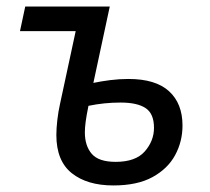

<svg xmlns="http://www.w3.org/2000/svg" viewBox="-20 -556 640 586"><path d="M326 10Q246 10 199 -27.5Q152 -65 152 -144Q152 -164 155 -190Q158 -216 163 -238L211 -461H41L57 -536H315L265 -303Q289 -308 316.5 -311.5Q344 -315 372 -315Q455 -315 496 -277.5Q537 -240 537 -173Q537 -124 514.5 -82.5Q492 -41 445.5 -15.5Q399 10 326 10ZM333 -62Q394 -62 422 -94Q450 -126 450 -166Q450 -209 424.5 -226Q399 -243 348 -243Q323 -243 298.5 -240.5Q274 -238 250 -233Q244 -204 241.5 -185Q239 -166 239 -152Q239 -111 260 -86.5Q281 -62 333 -62Z"/></svg>

Font: BC Sans
Style: Italic
Weight: 400
Italic angle: -12°
Designer: Monotype Design Team
Designer: Province of B.C.
Foundry: Monotype Imaging Inc.
Version: Version 2.000;GOOG;noto-source:20170915:90ef993387c0